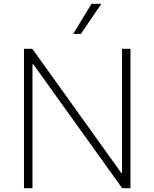

<svg xmlns="http://www.w3.org/2000/svg" viewBox="-20 -982 806 1002"><path d="M660.9 -727.3V0H617.5L153.8 -646.7H149.5V0H105.1V-727.3H148.8L612.6 -79.9H616.8V-727.3ZM362.2 -805 457.4 -962H508.9L402 -805Z"/></svg>

Font: Inter Extra Light BETA
Style: Regular
Weight: 200
Designer: Rasmus Andersson
Foundry: rsms
Version: Version 3.011;git-f93a4a705